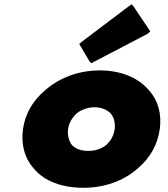

<svg xmlns="http://www.w3.org/2000/svg" viewBox="-20 -869 795 911"><path d="M524 -256C520 -226 506 -201 483 -180C462 -164 433 -153 400 -153C366 -153 340 -162 322 -180C308 -198 299 -225 303 -256C307 -286 323 -312 345 -332C367 -349 397 -360 429 -360C460 -360 485 -350 504 -332C520 -314 528 -287 524 -256ZM138 -72 144 -65C192 -10 273 22 376 22C475 22 563 -10 628 -65L637 -73C692 -120 728 -183 738 -256C748 -329 730 -391 689 -438L682 -446C632 -502 550 -535 454 -535C356 -535 267 -502 200 -446L191 -438C136 -391 99 -329 89 -256C79 -183 97 -119 138 -72ZM356 -660 404 -579 413 -569 681 -709 693 -720 614 -838 604 -849 367 -670Z"/></svg>

Font: Hussar Woodtype
Style: UltraObl
Weight: 900
Foundry: Cannot Into Space Fonts
Version: Version 1.07